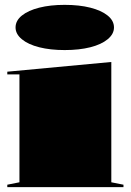

<svg xmlns="http://www.w3.org/2000/svg" viewBox="-20 -770 538 790"><path d="M246 -564Q187 -564 141.5 -575.5Q96 -587 70 -608.5Q44 -630 44 -657Q44 -685 70 -706Q96 -727 141.5 -738.5Q187 -750 246 -750Q306 -750 351.5 -738.5Q397 -727 423 -706Q449 -685 449 -657Q449 -630 423 -608.5Q397 -587 351.5 -575.5Q306 -564 246 -564ZM10 0V-10L60 -20V-464H10V-475L438 -515V-20L488 -10V0Z"/></svg>

Font: Kalnia SemiExpanded
Style: Bold
Weight: 700
Width: 6
Designer: Frida Medrano
Foundry: Frida Medrano
Version: Version 1.105